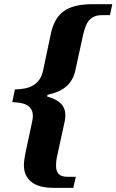

<svg xmlns="http://www.w3.org/2000/svg" viewBox="-20 -780 561 925"><path d="M237.8 125Q166.5 125 130.9 96.2Q95.2 67.4 95.2 16.1Q95.2 11.7 95.5 6.3Q95.7 1 96.7 -6.8Q97.7 -14.6 99.6 -26.1Q101.6 -37.6 105 -54.2L134.8 -193.8Q138.2 -208 138.2 -221.2Q138.2 -240.7 130.6 -253.4Q123 -266.1 109.6 -273.7Q96.2 -281.2 78.1 -284.2Q60.1 -287.1 39.1 -288.1L51.8 -349.1Q76.7 -349.6 98.9 -353.8Q121.1 -357.9 138.9 -368.2Q156.7 -378.4 169.4 -396.2Q182.1 -414.1 188 -441.9L224.1 -613.8Q231.9 -651.4 246.6 -679Q261.2 -706.5 284.9 -724.4Q308.6 -742.2 343.3 -751Q377.9 -759.8 425.8 -759.8H521L509.8 -707H471.2Q449.7 -707 434.8 -700.7Q419.9 -694.3 409.4 -682.1Q398.9 -669.9 392.1 -651.6Q385.3 -633.3 379.9 -609.9L342.8 -439.9Q333 -394.5 301.5 -365.5Q270 -336.4 209 -323.2L207 -314.9Q252.4 -302.7 273.7 -280.5Q294.9 -258.3 294.9 -225.1Q294.9 -211.9 292 -196.8L254.9 -25.9Q252 -13.2 251 -2Q250 9.3 250 19Q250 44.9 262.7 58.3Q275.4 71.8 306.2 71.8H345.2L333 125Z"/></svg>

Font: Droid Serif
Style: Bold Italic
Weight: 700
Italic angle: -12°
Designer: Monotype Design team
Foundry: Monotype Imaging Inc.
Version: Version 1.03